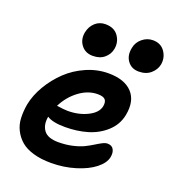

<svg xmlns="http://www.w3.org/2000/svg" viewBox="-137 -819 872 966"><g transform="rotate(20 299.0 -336.0)"><path d="M502 -541Q463.4 -541 442.1 -570.1Q420.9 -599.1 430.2 -642.1Q436 -672.9 461.2 -693.4Q486.3 -713.9 517.1 -713.9Q560.1 -713.9 581.8 -681.9Q603.5 -649.9 596.2 -611.8Q590.3 -583.5 565.9 -562.3Q541.5 -541 502 -541ZM257.8 -536.1Q217.8 -536.1 195.8 -565.2Q173.8 -594.2 181.2 -633.8Q188 -667 210.7 -687.5Q233.4 -708 265.1 -708Q312.5 -708 334.7 -676Q356.9 -644 349.1 -605Q343.3 -576.2 319.8 -556.2Q296.4 -536.1 257.8 -536.1ZM245.1 42Q191.4 42 150.1 30Q108.9 18.1 83.7 -3.4Q58.6 -24.9 43.5 -54.7Q28.3 -84.5 26.9 -119.6Q25.4 -154.8 32.2 -193.8Q42.5 -246.1 72.8 -297.4Q103 -348.6 146 -389.6Q189 -430.7 246.3 -455.8Q303.7 -481 363.8 -481Q450.2 -481 491.5 -436.8Q532.7 -392.6 517.1 -313Q506.3 -259.3 465.3 -221.9Q424.3 -184.6 369.1 -168.2Q314 -151.9 250 -151.9Q182.6 -151.9 152.8 -171.9Q144.5 -126.5 165.8 -97.7Q187 -68.8 244.1 -68.8Q284.7 -68.8 319.6 -76.9Q354.5 -85 377.7 -96.4Q400.9 -107.9 419.2 -119.4Q437.5 -130.9 452.9 -138.9Q468.3 -147 480 -147Q503.9 -147 513.2 -129.6Q522.5 -112.3 517.1 -86.9Q510.3 -54.7 472.9 -25.1Q435.5 4.4 374.3 23.2Q313 42 245.1 42ZM349.1 -363.8Q297.9 -363.8 250.7 -328.9Q203.6 -293.9 175.8 -238.8Q215.3 -232.9 234.9 -232.9Q293.9 -232.9 340.8 -256.3Q387.7 -279.8 395 -315.9Q399.4 -340.8 388.9 -352.3Q378.4 -363.8 349.1 -363.8Z"/></g></svg>

Font: Shantell Sans Bouncy
Style: Italic
Weight: 600
Italic angle: -11.31°
Designer: Stephen Nixon, Anya Danilova, Shantell Martin
Foundry: Arrow Type
Version: Version 1.006;[9816181b4]